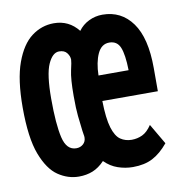

<svg xmlns="http://www.w3.org/2000/svg" viewBox="-62 -533 562 603"><g transform="rotate(-10 219.0 -232.0)"><path d="M315 12Q291 12 267.5 4Q244 -4 225 -23Q207 -4 187 4Q167 12 143 12Q108 12 77 -9Q46 -30 26 -82.5Q6 -135 6 -232Q6 -321 25.5 -374.5Q45 -428 77 -452Q109 -476 148 -476Q196 -476 226 -438Q239 -456 259.5 -466Q280 -476 303 -476Q363 -476 398 -427.5Q433 -379 433 -283V-209H256Q257 -153 266 -123.5Q275 -94 290.5 -83.5Q306 -73 326 -73Q344 -73 360 -80.5Q376 -88 390 -109L428 -44Q404 -15 378 -1.5Q352 12 315 12ZM258 -290H354Q353 -340 343.5 -363Q334 -386 309 -386Q284 -386 271.5 -359Q259 -332 258 -290ZM150 -77Q163 -77 172 -85Q181 -93 181 -106Q181 -111 180 -115Q179 -119 178 -128Q175 -153 172.5 -176Q170 -199 170 -240Q170 -295 176 -321Q182 -347 182 -354Q182 -365 174 -375.5Q166 -386 149 -386Q128 -386 113.5 -353.5Q99 -321 99 -244Q99 -162 109 -119.5Q119 -77 150 -77Z"/></g></svg>

Font: Inconsolata SemiCondensed ExtraBold
Style: Regular
Weight: 800
Width: 4
Monospace: yes
Designer: Raph Levien, Cyreal, Brenton Simpson
Foundry: Raph Levien, Cyreal, Google
Version: Version 3.100; ttfautohint (v1.8.4.7-5d5b)